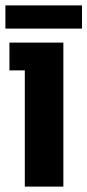

<svg xmlns="http://www.w3.org/2000/svg" viewBox="-23 -692 324 712"><path d="M69 0V-431H12V-534H212V0ZM-3 -586V-672H281V-586Z"/></svg>

Font: Mozilla Headline ExtraLight
Style: Regular
Weight: 200
Designer: Studio DRAMA
Foundry: Studio DRAMA
Version: Version 1.000